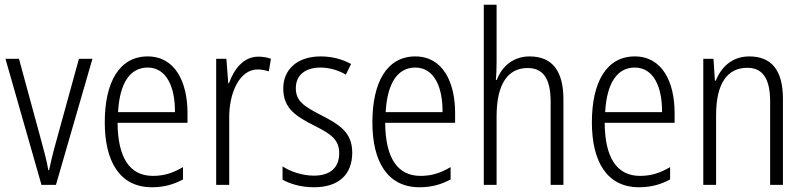

<svg xmlns="http://www.w3.org/2000/svg" viewBox="-20 -873 3394 810"><path d="M155 -93H216L370 -625H313L215 -269C203 -227 194 -187 187 -155H184C177 -195 166 -236 155 -276L60 -625H3Z M603 -635C484 -635 422 -527 422 -357C422 -192 485 -83 621 -83C672 -83 713 -95 752 -116V-168C708 -142 670 -131 625 -131C527 -131 477 -208 476 -355H771V-396C771 -527 719 -635 603 -635ZM603 -588C683 -588 719 -505 718 -400H478C485 -525 530 -588 603 -588Z M1070 -634C1006 -634 967 -580 946 -522H943L935 -625H892V-93H947V-375C946 -484 992 -580 1067 -580C1084 -580 1101 -576 1114 -572L1123 -625C1107 -631 1088 -634 1070 -634Z M1466 -229C1466 -316 1410 -348 1335 -387C1263 -424 1228 -446 1228 -501C1228 -556 1268 -588 1332 -588C1370 -588 1410 -576 1439 -558L1461 -603C1425 -623 1381 -635 1333 -635C1234 -635 1175 -580 1175 -500C1175 -415 1229 -382 1306 -343C1376 -308 1411 -284 1411 -227C1411 -168 1376 -132 1304 -132C1255 -132 1206 -149 1172 -171V-115C1202 -98 1248 -83 1305 -83C1409 -83 1466 -137 1466 -229Z M1732 -635C1613 -635 1551 -527 1551 -357C1551 -192 1614 -83 1750 -83C1801 -83 1842 -95 1881 -116V-168C1837 -142 1799 -131 1754 -131C1656 -131 1606 -208 1605 -355H1900V-396C1900 -527 1848 -635 1732 -635ZM1732 -588C1812 -588 1848 -505 1847 -400H1607C1614 -525 1659 -588 1732 -588Z M2075 -611V-853H2021V-93H2075V-382C2075 -521 2124 -586 2206 -586C2269 -586 2303 -545 2303 -444V-93H2357V-453C2357 -575 2309 -635 2214 -635C2143 -635 2096 -590 2076 -536H2072C2074 -560 2075 -582 2075 -611Z M2658 -635C2539 -635 2477 -527 2477 -357C2477 -192 2540 -83 2676 -83C2727 -83 2768 -95 2807 -116V-168C2763 -142 2725 -131 2680 -131C2582 -131 2532 -208 2531 -355H2826V-396C2826 -527 2774 -635 2658 -635ZM2658 -588C2738 -588 2774 -505 2773 -400H2533C2540 -525 2585 -588 2658 -588Z M3141 -635C3068 -635 3022 -589 3000 -533H2996L2990 -625H2947V-93H3001V-387C3001 -522 3049 -587 3133 -587C3196 -587 3229 -543 3229 -446V-93H3283V-456C3283 -579 3233 -635 3141 -635Z"/></svg>

Font: Noto Sans Kannada UI Condensed Light
Style: Regular
Weight: 300
Width: 3
Designer: Jelle Bosma - Monotype Design Team
Foundry: Monotype Imaging Inc.
Version: Version 2.005